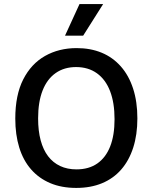

<svg xmlns="http://www.w3.org/2000/svg" viewBox="-20 -909 749 942"><path d="M354 13Q282 13 226.5 -10.5Q171 -34 132.5 -78Q94 -122 74.5 -185Q55 -248 55 -327Q55 -443 94 -519.5Q133 -596 201 -634.5Q269 -673 356 -673Q424 -673 478.5 -650.5Q533 -628 572.5 -583.5Q612 -539 633 -474.5Q654 -410 654 -328Q654 -248 633.5 -184.5Q613 -121 574.5 -77Q536 -33 480.5 -10Q425 13 354 13ZM355 -78Q416 -78 457.5 -107Q499 -136 520.5 -190.5Q542 -245 542 -324Q542 -405 520 -462Q498 -519 455.5 -549.5Q413 -580 353 -580Q295 -580 253 -550.5Q211 -521 189 -465Q167 -409 167 -328Q167 -267 179.5 -220.5Q192 -174 216 -142.5Q240 -111 275 -94.5Q310 -78 355 -78ZM388 -734H299L370 -889H486Z"/></svg>

Font: Bricolage Grotesque 24pt Medium
Style: Regular
Weight: 500
Designer: Mathieu Triay
Foundry: Atelier Triay
Version: Version 1.001;gftools[0.9.33.dev8+g029e19f]